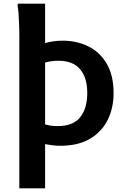

<svg xmlns="http://www.w3.org/2000/svg" viewBox="-20 -780 684 1043"><path d="M85 243V-591Q85 -611 84 -642Q83 -673 81 -703.5Q79 -734 75 -752L78 -760H225V-546Q245 -552 269.5 -555.5Q294 -559 321 -559Q398 -559 461 -527.5Q524 -496 560.5 -432.5Q597 -369 597 -275Q597 -193 565 -128.5Q533 -64 468.5 -26Q404 12 307 12Q285 12 263 9Q241 6 225 3V243ZM298 -450Q279 -450 260 -447.5Q241 -445 225 -440V-104Q235 -101 252 -98Q269 -95 293 -95Q377 -95 415.5 -143Q454 -191 454 -275Q454 -358 415 -404Q376 -450 298 -450Z"/></svg>

Font: Kufam SemiBold
Style: Regular
Weight: 600
Designer: Wael Morcos, Artur Schmal
Foundry: Original Type
Version: Version 1.300; ttfautohint (v1.8.3)